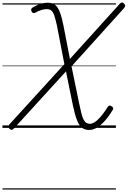

<svg xmlns="http://www.w3.org/2000/svg" viewBox="-20 -1037 1035 1557"><path d="M702 17Q667 17 643.5 -2Q620 -21 603 -66Q586 -111 570 -188L515 -458L92 6Q83 16 74.5 16Q66 16 56 6Q47 -3 47 -10.5Q47 -18 56 -28L502 -517L443 -823Q431 -881 420 -911.5Q409 -942 395 -952.5Q381 -963 358 -963Q338 -963 314.5 -955.5Q291 -948 268 -935Q256 -929 248.5 -931.5Q241 -934 235 -947Q230 -958 234 -965Q238 -972 249 -979Q283 -998 311 -1006.5Q339 -1015 365 -1015Q393 -1015 413 -1005.5Q433 -996 447 -975.5Q461 -955 472 -920Q483 -885 494 -833L547 -559L951 -1006Q961 -1017 969.5 -1017Q978 -1017 987 -1006Q996 -998 995 -989.5Q994 -981 984 -969L560 -499L619 -212Q630 -159 638.5 -124Q647 -89 657 -69Q667 -49 679.5 -41Q692 -33 710 -33Q738 -33 774.5 -67.5Q811 -102 853 -169Q859 -178 867 -180.5Q875 -183 885 -175Q896 -169 898 -161Q900 -153 893 -143Q864 -95 832 -59Q800 -23 767.5 -3Q735 17 702 17ZM0 490H920V500H0ZM0 -20H920V0H0ZM0 -505H920V-500H0ZM0 -1010H920V-1000H0Z"/></svg>

Font: Playwrite US Trad Guides
Style: Regular
Weight: 400
Designer: Veronika Burian, José Scaglione
Foundry: TypeTogether
Version: Version 1.003